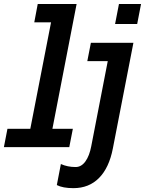

<svg xmlns="http://www.w3.org/2000/svg" viewBox="-68 -745 734 972"><path d="M197.3 -92.8H300.8L282.7 0H-48.3L-30.3 -92.8H85.4L190.4 -631.8H105.5L123 -724.6H319.8ZM514.6 -623.5 534.2 -724.6H646L626.5 -623.5ZM303.7 207.5Q250 207.5 219.7 191.9L240.2 85.4Q273.9 100.6 314.9 100.6Q343.8 100.6 364.3 72.3Q384.8 43.9 394 -4.9L477.5 -435.5H374L392.1 -528.3H607.4L503.4 6.3Q484.4 104.5 433.3 156Q382.3 207.5 303.7 207.5Z"/></svg>

Font: Cousine
Style: Bold Italic
Weight: 700
Italic angle: -12°
Monospace: yes
Designer: Steve Matteson
Foundry: Ascender Corporation
Version: Version 1.20